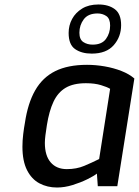

<svg xmlns="http://www.w3.org/2000/svg" viewBox="-20 -830 619 856"><path d="M234 6Q191 6 156 -12.5Q121 -31 100.5 -71.5Q80 -112 80 -176Q80 -203 83.5 -232Q87 -261 91 -282Q104 -370 137 -427.5Q170 -485 226.5 -513Q283 -541 368 -541Q407 -541 447 -534Q487 -527 521.5 -513.5Q556 -500 579 -480L503 0H416L412 -56Q398 -45 368.5 -30.5Q339 -16 303.5 -5Q268 6 234 6ZM278 -76Q321 -76 355.5 -90.5Q390 -105 422 -121L471 -434Q458 -442 430 -450.5Q402 -459 363 -459Q307 -459 272.5 -438.5Q238 -418 218.5 -376.5Q199 -335 189 -272Q185 -247 182.5 -227Q180 -207 180 -193Q180 -136 206 -106Q232 -76 278 -76ZM389 -591Q344 -591 315 -611Q286 -631 286 -683Q286 -717 301.5 -745.5Q317 -774 346.5 -792Q376 -810 419 -810Q464 -810 492 -789Q520 -768 520 -718Q520 -666 487 -628.5Q454 -591 389 -591ZM393 -631Q434 -631 452.5 -656.5Q471 -682 471 -716Q471 -747 454 -758.5Q437 -770 415 -770Q373 -770 353.5 -744Q334 -718 334 -684Q334 -654 351.5 -642.5Q369 -631 393 -631Z"/></svg>

Font: Exo Thin Medium
Style: Italic
Weight: 500
Italic angle: -9°
Version: Version 2.000